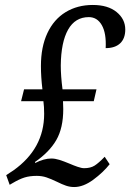

<svg xmlns="http://www.w3.org/2000/svg" viewBox="-20 -744 525 774"><path d="M210 -11Q185 -23 167 -29Q149 -35 128 -35Q100 -35 79 -28.5Q58 -22 31 -6L19 1L5 -38L34 -57Q158 -145 158 -285Q158 -314 155 -336H65L77 -384H151Q145 -434 145 -478Q145 -555 171 -610.5Q197 -666 244.5 -695Q292 -724 354 -724Q415 -724 450 -695.5Q485 -667 485 -625Q485 -589 464.5 -569.5Q444 -550 406 -550Q409 -610 390.5 -642.5Q372 -675 338 -675Q283 -675 254.5 -624.5Q226 -574 225 -480Q225 -438 232 -384H369L358 -336H234L235 -304Q235 -228 207 -179.5Q179 -131 121 -91L122 -87Q157 -105 187 -105Q202 -105 219.5 -99.5Q237 -94 261 -84Q277 -77 293 -71.5Q309 -66 319 -66Q345 -66 361.5 -76.5Q378 -87 402 -112L422 -82Q396 -49 356 -19.5Q316 10 279 10Q262 10 246 4.5Q230 -1 210 -11Z"/></svg>

Font: Noto Serif Cond
Style: Italic
Weight: 400
Width: 3
Italic angle: -12°
Designer: Monotype Design Team
Foundry: Monotype Imaging Inc.
Version: Version 1.001